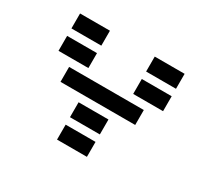

<svg xmlns="http://www.w3.org/2000/svg" viewBox="-139 -885 1158 1087"><g transform="rotate(30 439.5 -342.0)"><path d="M97.7 -585.9V-683.6H293V-585.9ZM585.9 -585.9V-683.6H781.2V-585.9ZM97.7 -439.5V-537.1H293V-439.5ZM585.9 -439.5V-537.1H781.2V-439.5ZM195.3 -293V-390.6H683.6V-293ZM341.8 -146.5V-244.1H537.1V-146.5ZM341.8 0V-97.7H537.1V0Z"/></g></svg>

Font: Trigram
Style: Regular
Weight: 400
Designer: GGBotNet
Foundry: GGBotNet
Version: 1.05